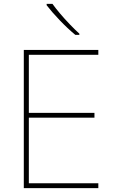

<svg xmlns="http://www.w3.org/2000/svg" viewBox="-20 -972 590 992"><path d="M488 0H103V-714H488V-689H129V-389H468V-364H129V-25H488ZM251 -952Q266 -931 290 -902.5Q314 -874 341 -846Q368 -818 390 -798V-792H369Q329 -825 288 -868Q247 -911 221 -945V-952Z"/></svg>

Font: Noto Sans Syriac Western Thin
Style: Regular
Weight: 100
Designer: Patrick Giasson and the Monotype Design Team
Foundry: Monotype Imaging Inc.
Version: Version 3.000; ttfautohint (v1.8.4.7-5d5b)